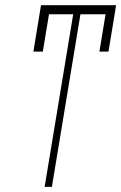

<svg xmlns="http://www.w3.org/2000/svg" viewBox="-20 -732 475 752"><path d="M434.7 -711.6 429 -676.1 404.8 -529.8H369.3L393.5 -676.1H295.1L183.2 0H154.8L266.7 -676.1H171.9L147.7 -529.8H110.8L140.6 -711.6Z"/></svg>

Font: Inter UI Thin
Style: Italic
Weight: 100
Italic angle: -9.39999°
Designer: Rasmus Andersson
Foundry: rsms
Version: 3.2;8d6f07862